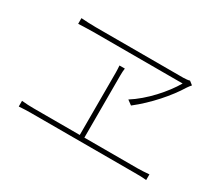

<svg xmlns="http://www.w3.org/2000/svg" viewBox="-113 -902 1225 1082"><g transform="rotate(30 500.0 -360.5)"><path d="M825 -630C780 -552 693 -454 605 -399L635 -377C725 -447 808 -542 856 -621C862 -631 869 -638 876 -647L853 -665C845 -662 826 -660 812 -660H242C208 -660 176 -662 147 -664V-627C147 -627 208 -630 242 -630ZM498 -89V-496C498 -514 499 -525 501 -540H466C467 -525 468 -510 468 -496V-89H170C144 -89 118 -90 90 -93V-56C119 -58 144 -59 170 -59H844C861 -59 893 -59 919 -56V-93C893 -91 870 -89 844 -89Z"/></g></svg>

Font: Noto Sans T Chinese Thin
Style: Regular
Weight: 100
Designer: Ryoko NISHIZUKA (kana & ideographs); Paul D. Hunt (Latin, Greek & Cyrillic); Wenlong ZHANG (bopomofo); Sandoll Communica
Foundry: Adobe Systems Incorporated
Version: Version 1.000;PS 1;hotconv 1.0.78;makeotf.lib2.5.61930